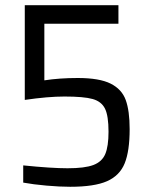

<svg xmlns="http://www.w3.org/2000/svg" viewBox="-20 -708 574 736"><path d="M239 -63Q305 -63 338 -75.5Q371 -88 383.5 -117.5Q396 -147 396 -203Q396 -264 382.5 -291.5Q369 -319 335 -328.5Q301 -338 227 -338Q164 -338 75 -325V-688H434V-617H150V-400Q208 -409 278 -409Q361 -409 404 -387.5Q447 -366 462 -324.5Q477 -283 477 -213Q477 -129 458 -82Q439 -35 390.5 -13.5Q342 8 249 8Q209 8 158 3.5Q107 -1 69 -8V-74Q177 -63 239 -63Z"/></svg>

Font: Assailand
Style: Regular
Weight: 400
Designer: Hector Gatti with collaboration of the Omnibus-Type team
Foundry: Omnibus-Type
Version: Version 0.072;October 19, 2019;FontCreator 12.0.0.2547 64-bi